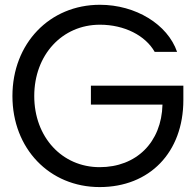

<svg xmlns="http://www.w3.org/2000/svg" viewBox="-20 -759 807 791"><path d="M390.6 11.7C596.2 11.7 735.4 -130.9 735.4 -347.2V-406.2H354.5V-328.1H649.4C645.5 -172.4 541.5 -70.3 390.6 -70.3C235.4 -70.3 121.1 -194.3 121.1 -363.3C121.1 -532.7 235.8 -657.2 391.6 -657.2C493.2 -657.2 579.1 -612.3 617.2 -545.4H709.5C670.4 -658.7 539.1 -739.3 391.6 -739.3C184.6 -739.3 31.2 -580.1 31.2 -363.3C31.2 -147 183.6 11.7 390.6 11.7Z"/></svg>

Font: Guggenheim Sans Display
Style: Regular
Weight: 400
Designer: Modified by Tom Baber under direction of Pentagram Design 2023
Foundry: rsms
Version: Version 1.001;Glyphs 3.1.2 (3151)